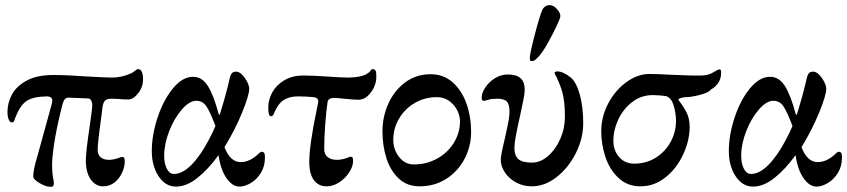

<svg xmlns="http://www.w3.org/2000/svg" viewBox="-20 -709 3287 745"><path d="M109 -24Q109 -51 124 -99L181 -306L183 -318Q183 -335 161 -335Q107 -334 82 -316.5Q57 -299 38 -249Q38 -248 35.5 -241Q33 -234 26 -234Q19 -234 14 -245Q9 -256 9 -276Q9 -309 26 -341.5Q43 -374 83 -396Q123 -418 187 -418Q239 -418 323 -412Q393 -408 415 -408Q451 -408 488 -424Q496 -428 504 -434.5Q512 -441 515 -441Q535 -441 535 -401Q535 -371 516 -347Q497 -323 477 -323Q462 -323 438 -325L413 -326Q396 -326 388.5 -319.5Q381 -313 378 -295L373 -254Q359 -156 359 -128Q359 -108 371 -98.5Q383 -89 400 -89Q416 -88 437 -95Q443 -97 447 -98.5Q451 -100 453 -100Q460 -100 462 -96.5Q464 -93 464 -82Q464 -62 454 -39.5Q444 -17 425 -1.5Q406 14 380 14Q351 14 332 -13Q313 -40 313 -87Q313 -119 329 -226Q338 -287 338 -302Q338 -312 333.5 -319.5Q329 -327 322 -327L249 -330Q238 -331 232 -324.5Q226 -318 222 -302Q186 -162 182 -74Q182 -34 188 -8Q189 -3 189 4Q189 16 177 16Q158 16 133.5 1.5Q109 -13 109 -24Z M569 -123Q569 -185 591.5 -253Q614 -321 651 -366Q688 -411 729 -411Q764 -411 786.5 -375.5Q809 -340 828 -268Q829 -264 831 -264Q833 -264 834 -268Q859 -349 871 -404Q874 -418 879.5 -424.5Q885 -431 896 -431Q913 -431 930 -406.5Q947 -382 947 -365Q947 -339 919 -271Q891 -203 851 -138Q873 -80 914 -80Q951 -80 987 -116Q991 -119 994 -120Q997 -121 1000 -119Q1005 -118 1006.5 -112.5Q1008 -107 1008 -97Q1008 -64 992.5 -38.5Q977 -13 953.5 1Q930 15 909 15Q882 15 859 -17.5Q836 -50 828 -107Q789 -53 746.5 -19Q704 15 663 15Q622 15 595.5 -25Q569 -65 569 -123ZM790 -166Q806 -196 816 -220Q795 -276 780.5 -297Q766 -318 742 -318Q715 -318 685.5 -284Q656 -250 636.5 -200Q617 -150 617 -105Q617 -74 627.5 -54Q638 -34 655 -34Q688 -34 723 -69.5Q758 -105 790 -166Z M1180 -81Q1180 -145 1209 -284L1215 -313V-315Q1215 -330 1197 -332Q1170 -335 1136 -335Q1103 -335 1081 -321Q1059 -307 1044 -271Q1039 -258 1033 -258Q1026 -258 1023.5 -266Q1021 -274 1021 -292Q1021 -323 1037 -351.5Q1053 -380 1084 -398Q1115 -416 1156 -416Q1193 -416 1251 -412Q1307 -408 1334 -408Q1379 -409 1401 -421Q1411 -426 1416.5 -433.5Q1422 -441 1425 -441Q1435 -441 1438 -433Q1441 -425 1440 -403Q1437 -372 1416.5 -347Q1396 -322 1371 -322Q1354 -322 1314 -326Q1290 -329 1276 -329Q1254 -329 1251 -313Q1246 -280 1242 -227.5Q1238 -175 1238 -130Q1238 -110 1251.5 -99.5Q1265 -89 1284 -89Q1299 -88 1320 -94Q1329 -97 1333.5 -99Q1338 -101 1339 -101Q1346 -101 1348 -97.5Q1350 -94 1350 -83Q1350 -64 1335.5 -41Q1321 -18 1297 -2Q1273 14 1247 14Q1216 14 1198 -10Q1180 -34 1180 -81Z M1464 -199Q1464 -256 1487 -307Q1510 -358 1552.5 -389.5Q1595 -421 1651 -421Q1701 -421 1736.5 -389.5Q1772 -358 1790 -307Q1808 -256 1808 -197Q1808 -141 1782.5 -92.5Q1757 -44 1711.5 -15Q1666 14 1608 14Q1559 14 1526.5 -17Q1494 -48 1479 -96.5Q1464 -145 1464 -199ZM1765 -240Q1763 -277 1737.5 -304.5Q1712 -332 1675 -332Q1628 -332 1589.5 -309.5Q1551 -287 1528.5 -249Q1506 -211 1506 -166Q1506 -129 1528.5 -100Q1551 -71 1586 -71Q1635 -71 1676 -93.5Q1717 -116 1741 -155Q1765 -194 1765 -240Z M1923 -89Q1923 -106 1939 -172Q1941 -182 1949 -218.5Q1957 -255 1957 -276Q1957 -304 1946.5 -315Q1936 -326 1909 -326Q1887 -326 1875 -322Q1863 -318 1859 -318Q1853 -318 1851 -320.5Q1849 -323 1849 -331Q1849 -348 1863 -369.5Q1877 -391 1900.5 -405.5Q1924 -420 1950 -420Q1984 -420 2000 -405.5Q2016 -391 2016 -360Q2016 -348 2010.5 -319.5Q2005 -291 1998 -260Q1976 -164 1976 -136Q1976 -105 1991.5 -91.5Q2007 -78 2044 -78Q2077 -78 2106.5 -103.5Q2136 -129 2154 -170Q2172 -211 2172 -256Q2172 -318 2161 -354.5Q2150 -391 2132 -424V-426Q2132 -429 2135.5 -430.5Q2139 -432 2142 -432Q2165 -432 2195 -408Q2217 -389 2230 -341Q2243 -293 2243 -231Q2243 -172 2214.5 -115Q2186 -58 2140 -22Q2094 14 2043 14Q2010 14 1982.5 -1Q1955 -16 1939 -40Q1923 -64 1923 -89ZM2036 -486Q2036 -501 2054.5 -572.5Q2073 -644 2084 -670Q2088 -679 2096.5 -684.5Q2105 -690 2113 -689Q2128 -689 2142 -673Q2156 -657 2154 -644Q2153 -633 2123 -574.5Q2093 -516 2074 -494Q2068 -487 2060 -479.5Q2052 -472 2045 -472Q2038 -472 2037 -474.5Q2036 -477 2036 -486Z M2313 -199Q2313 -257 2340.5 -308.5Q2368 -360 2411.5 -391Q2455 -422 2500 -422Q2532 -422 2581 -419Q2669 -415 2699 -416Q2726 -416 2744.5 -426.5Q2763 -437 2765 -438Q2774 -442 2777 -437Q2778 -433 2778 -425Q2778 -404 2767 -387.5Q2756 -371 2739 -362Q2731 -350 2696.5 -341Q2662 -332 2641 -332Q2632 -332 2622.5 -329Q2613 -326 2612 -322Q2632 -296 2644 -272.5Q2656 -249 2656 -217Q2656 -164 2631 -110Q2606 -56 2562.5 -21Q2519 14 2465 14Q2415 14 2380.5 -18Q2346 -50 2329.5 -99Q2313 -148 2313 -199ZM2603 -239Q2603 -270 2594 -299.5Q2585 -329 2565 -336Q2537 -340 2513 -340Q2468 -340 2433 -313Q2398 -286 2379 -245Q2360 -204 2360 -163Q2360 -125 2382.5 -99.5Q2405 -74 2441 -74Q2488 -74 2525 -97.5Q2562 -121 2582.5 -159Q2603 -197 2603 -239Z M2808 -123Q2808 -185 2830.5 -253Q2853 -321 2890 -366Q2927 -411 2968 -411Q3003 -411 3025.5 -375.5Q3048 -340 3067 -268Q3068 -264 3070 -264Q3072 -264 3073 -268Q3098 -349 3110 -404Q3113 -418 3118.5 -424.5Q3124 -431 3135 -431Q3152 -431 3169 -406.5Q3186 -382 3186 -365Q3186 -339 3158 -271Q3130 -203 3090 -138Q3112 -80 3153 -80Q3190 -80 3226 -116Q3230 -119 3233 -120Q3236 -121 3239 -119Q3244 -118 3245.5 -112.5Q3247 -107 3247 -97Q3247 -64 3231.5 -38.5Q3216 -13 3192.5 1Q3169 15 3148 15Q3121 15 3098 -17.5Q3075 -50 3067 -107Q3028 -53 2985.5 -19Q2943 15 2902 15Q2861 15 2834.5 -25Q2808 -65 2808 -123ZM3029 -166Q3045 -196 3055 -220Q3034 -276 3019.5 -297Q3005 -318 2981 -318Q2954 -318 2924.5 -284Q2895 -250 2875.5 -200Q2856 -150 2856 -105Q2856 -74 2866.5 -54Q2877 -34 2894 -34Q2927 -34 2962 -69.5Q2997 -105 3029 -166Z"/></svg>

Font: EB Garamond Medium
Style: Regular
Weight: 500
Designer: Georg Duffner and Octavio Pardo
Foundry: Georg Duffner
Version: Version 1.000